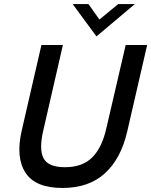

<svg xmlns="http://www.w3.org/2000/svg" viewBox="-20 -910 740 939"><path d="M451.7 -731.9 335.4 -890.1H412.6L466.3 -814.5L558.1 -890.1H639.6ZM285.2 9.3Q153.3 9.3 104.7 -65.2Q56.2 -139.6 85.9 -270L182.6 -689.9H287.6L191.9 -272.9Q169.9 -180.2 192.9 -136.2Q215.8 -92.3 297.9 -92.3Q383.3 -92.3 431.2 -140.4Q479 -188.5 500 -282.2L594.7 -689.9H699.7L602.1 -266.6Q571.3 -133.3 492.7 -62Q414.1 9.3 285.2 9.3Z"/></svg>

Font: HK Grotesk SmBold Legacy Italic
Style: Regular
Weight: 600
Italic angle: -13°
Designer: Alfredo Marco Pradil
Foundry: Hanken Design Co.
Version: Version 2.022;PS 002.022;hotconv 1.0.88;makeotf.lib2.5.64775